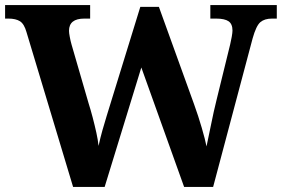

<svg xmlns="http://www.w3.org/2000/svg" viewBox="-20 -734 1107 754"><path d="M84 -608Q75 -640 58.5 -650.5Q42 -661 13 -661H0V-714H334V-661H311Q251 -661 251 -613Q251 -605 254 -589Q257 -573 261 -559L328 -328Q336 -303 344 -272.5Q352 -242 358.5 -212.5Q365 -183 367 -161Q374 -193 382 -221.5Q390 -250 399 -279L531 -707H604L742 -325Q759 -278 772.5 -231.5Q786 -185 791 -159Q799 -195 809 -245.5Q819 -296 831 -344L884 -560Q887 -572 890 -589Q893 -606 893 -614Q893 -640 877.5 -650.5Q862 -661 829 -661H806V-714H1067V-661H1048Q1019 -661 1002.5 -647Q986 -633 972 -583L817 0H703L535 -469L391 0H267Z"/></svg>

Font: Noto Serif Tibetan
Style: Bold
Weight: 700
Designer: Monotype Design Team
Foundry: Monotype Imaging Inc.
Version: Version 2.103; ttfautohint (v1.8.4.7-5d5b)